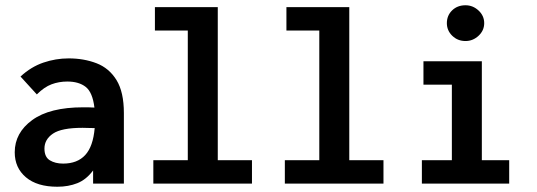

<svg xmlns="http://www.w3.org/2000/svg" viewBox="-20 -698 2040 730"><path d="M198 12Q121 12 78.5 -24Q36 -60 36 -119Q36 -193 102.5 -241.5Q169 -290 296 -290Q303 -290 314.5 -290Q326 -290 339 -289Q332 -347 306 -367.5Q280 -388 236 -388Q204 -388 176 -377.5Q148 -367 120 -339L58 -407Q98 -444 145 -460Q192 -476 241 -476Q299 -476 347 -457.5Q395 -439 423 -393.5Q451 -348 451 -268V0H334V-50Q308 -15 274 -1.5Q240 12 198 12ZM149 -133Q149 -101 169.5 -88.5Q190 -76 220 -76Q274 -76 304 -108.5Q334 -141 340 -211Q327 -211 315 -211.5Q303 -212 294 -212Q214 -212 181.5 -190Q149 -168 149 -133Z M563 0V-89H694V-582H569V-671H808V-89H938V0Z M1063 0V-89H1194V-582H1069V-671H1308V-89H1438V0Z M1584 0V-89H1698V-376H1590V-465H1812V-89H1916V0ZM1750 -542Q1720 -542 1699.5 -562Q1679 -582 1679 -610Q1679 -639 1699 -658.5Q1719 -678 1750 -678Q1778 -678 1799.5 -658Q1821 -638 1821 -610Q1821 -582 1799.5 -562Q1778 -542 1750 -542Z"/></svg>

Font: Ligconsolata
Style: Bold
Weight: 700
Monospace: yes
Designer: Raph Levien, Cyreal, Brenton Simpson
Foundry: Raph Levien, Cyreal, Google
Version: Version 3.001; ttfautohint (v1.8.2.53-6de2)